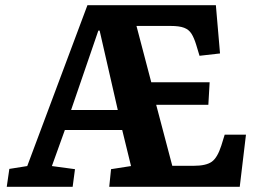

<svg xmlns="http://www.w3.org/2000/svg" viewBox="-20 -720 1002 740"><path d="M6 0 16 -69 85 -80 317 -700H812L828 -514L749 -505L736 -548Q728 -574 718 -590Q708 -606 689.5 -613Q671 -620 638 -620H506L563 -403H788L783 -316H582L644 -81H727Q774 -81 796 -96.5Q818 -112 833 -159L846 -201H928L904 0H401L408 -68L485 -80L451 -219H230L180 -80L269 -68L260 0ZM254 -296H434L364 -602H359Z"/></svg>

Font: Literata 12pt
Style: Bold Italic
Weight: 700
Italic angle: -2°
Designer: Latin by Veronika Burian and Jose Scaglione. Greek by Irene Vlachou. Cyrillic by Vera Evstafieva
Foundry: TypeTogether
Version: Version 3.002